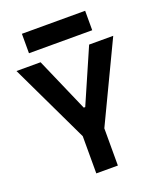

<svg xmlns="http://www.w3.org/2000/svg" viewBox="-158 -978 903 1078"><g transform="rotate(-20 293.0 -439.5)"><path d="M235.8 -207 3.9 -693.4H147.9L288.6 -371.1H297.4L438 -693.4H582L350.1 -207ZM228.5 0V-341.8H357.4V0ZM104 -763.2V-879.4H481.9V-763.2Z"/></g></svg>

Font: Cascadia Mono
Style: Regular
Weight: 400
Monospace: yes
Designer: Aaron Bell
Foundry: Saja Typeworks
Version: Version 2102.003